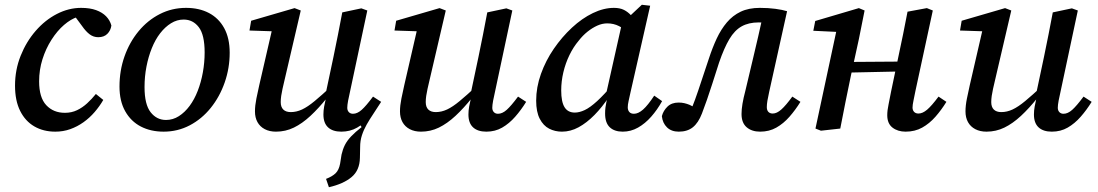

<svg xmlns="http://www.w3.org/2000/svg" viewBox="-20 -539 4603 805"><path d="M212 13Q162 13 124 -9Q86 -31 64.5 -74Q43 -117 43 -180Q43 -246 66.5 -305Q90 -364 129.5 -409.5Q169 -455 218.5 -480.5Q268 -506 320 -506Q357 -506 383 -496.5Q409 -487 425 -470.5Q441 -454 447 -432Q444 -411 430 -397Q416 -383 392 -383Q372 -383 356 -395Q340 -407 324 -430L284 -484H337V-468H305Q277 -459 248.5 -434.5Q220 -410 196 -372.5Q172 -335 158 -290.5Q144 -246 144 -198Q144 -130 174 -98Q204 -66 252 -66Q280 -66 303 -77Q326 -88 345.5 -106Q365 -124 382 -145L413 -120Q398 -94 377 -69.5Q356 -45 330 -26.5Q304 -8 274.5 2.5Q245 13 212 13Z M666 13Q612 13 570.5 -8.5Q529 -30 505 -72.5Q481 -115 481 -176Q481 -243 502 -302.5Q523 -362 561 -408Q599 -454 650 -480Q701 -506 760 -506Q815 -506 856 -484.5Q897 -463 920 -421Q943 -379 943 -318Q943 -253 922 -193Q901 -133 863.5 -86.5Q826 -40 775.5 -13.5Q725 13 666 13ZM676 -36Q705 -36 730 -52Q755 -68 775 -95Q795 -122 809 -158Q823 -194 830.5 -235.5Q838 -277 838 -319Q838 -393 813.5 -425Q789 -457 750 -457Q722 -457 697 -441.5Q672 -426 651.5 -399.5Q631 -373 616.5 -337Q602 -301 594 -259.5Q586 -218 586 -174Q586 -101 611.5 -68.5Q637 -36 676 -36Z M1359 246 1347 211Q1373 201 1387 187.5Q1401 174 1406 147L1412 109Q1417 87 1426 69Q1435 51 1452 33Q1469 15 1496 -6L1484 -27L1547 -111L1578 -112Q1561 -85 1545.5 -62Q1530 -39 1517.5 -17Q1505 5 1497.5 28Q1490 51 1490 77L1489 123Q1488 175 1454 203.5Q1420 232 1359 246ZM1137 13Q1110 13 1090 2.5Q1070 -8 1059.5 -27Q1049 -46 1049 -72Q1049 -96 1055 -126Q1061 -156 1067 -182L1126 -438L1148 -407L1026 -411L1033 -452L1215 -505L1241 -495L1172 -199Q1168 -182 1164.5 -166.5Q1161 -151 1159 -137Q1157 -123 1157 -111Q1157 -90 1168 -79.5Q1179 -69 1199 -69Q1223 -69 1246.5 -80Q1270 -91 1299.5 -115.5Q1329 -140 1369 -177L1374 -130H1352Q1316 -85 1281.5 -53Q1247 -21 1212 -4Q1177 13 1137 13ZM1411 13Q1375 13 1355.5 -5Q1336 -23 1336 -59Q1336 -75 1339 -92Q1342 -109 1347 -130H1342L1378 -300Q1388 -347 1397 -393.5Q1406 -440 1415 -487L1495 -504L1520 -495L1448 -157Q1443 -136 1439.5 -117Q1436 -98 1436 -87Q1436 -76 1442.5 -69Q1449 -62 1460 -62Q1478 -62 1496.5 -78.5Q1515 -95 1544 -134L1578 -112Q1557 -78 1532 -49.5Q1507 -21 1477.5 -4Q1448 13 1411 13Z M1745 13Q1718 13 1698 2.5Q1678 -8 1667.5 -27Q1657 -46 1657 -72Q1657 -96 1663 -126Q1669 -156 1675 -182L1734 -438L1756 -407L1634 -411L1641 -452L1823 -505L1849 -495L1780 -199Q1776 -182 1772.5 -166.5Q1769 -151 1767 -137Q1765 -123 1765 -111Q1765 -90 1776 -79.5Q1787 -69 1807 -69Q1831 -69 1854.5 -80Q1878 -91 1907.5 -115.5Q1937 -140 1977 -177L1982 -130H1960Q1924 -85 1889.5 -53Q1855 -21 1820 -4Q1785 13 1745 13ZM2019 13Q1983 13 1963.5 -5Q1944 -23 1944 -59Q1944 -75 1947 -92Q1950 -109 1955 -130H1950L1986 -300Q1996 -347 2005 -393.5Q2014 -440 2023 -487L2103 -504L2128 -495L2056 -157Q2051 -136 2047.5 -117Q2044 -98 2044 -87Q2044 -76 2050.5 -69Q2057 -62 2068 -62Q2086 -62 2104.5 -78.5Q2123 -95 2152 -134L2186 -112Q2165 -78 2140 -49.5Q2115 -21 2085.5 -4Q2056 13 2019 13Z M2336 13Q2307 13 2282.5 0.5Q2258 -12 2243 -41Q2228 -70 2228 -117Q2228 -173 2248 -229Q2268 -285 2302 -334.5Q2336 -384 2378 -423Q2420 -462 2465.5 -484Q2511 -506 2554 -506Q2579 -506 2596 -497.5Q2613 -489 2627.5 -473Q2642 -457 2657 -434L2618 -397Q2598 -418 2575.5 -429.5Q2553 -441 2526 -441Q2505 -441 2484 -431.5Q2463 -422 2443 -406Q2423 -390 2406 -368Q2384 -342 2367.5 -308Q2351 -274 2342 -236Q2333 -198 2333 -160Q2333 -112 2347 -89.5Q2361 -67 2390 -67Q2409 -67 2431.5 -77.5Q2454 -88 2483.5 -115Q2513 -142 2554 -190L2556 -134H2534Q2505 -90 2472.5 -57Q2440 -24 2406 -5.5Q2372 13 2336 13ZM2591 13Q2556 13 2536.5 -5.5Q2517 -24 2517 -63Q2517 -77 2518.5 -88.5Q2520 -100 2522.5 -111.5Q2525 -123 2527 -133L2519 -135L2591 -456L2606 -458L2671 -519L2706 -515L2624 -154Q2619 -131 2615.5 -115.5Q2612 -100 2612 -89Q2612 -77 2618.5 -69.5Q2625 -62 2638 -62Q2656 -62 2676 -79.5Q2696 -97 2723 -138L2756 -115Q2736 -79 2710.5 -50Q2685 -21 2655 -4Q2625 13 2591 13Z M2826 13Q2795 13 2776.5 -5Q2758 -23 2755 -52Q2761 -75 2778.5 -92Q2796 -109 2825 -109Q2838 -109 2849 -106.5Q2860 -104 2871 -99.5Q2882 -95 2894 -86L2910 -77L2886 -42L2868 -57Q2881 -85 2894 -121Q2907 -157 2921 -200Q2935 -243 2952 -293Q2967 -339 2985 -377.5Q3003 -416 3027.5 -445Q3052 -474 3085.5 -490Q3119 -506 3166 -506Q3201 -506 3231 -502Q3261 -498 3280 -492L3205 -154Q3200 -132 3197.5 -116.5Q3195 -101 3195 -90Q3195 -77 3201.5 -70Q3208 -63 3220 -63Q3237 -63 3256 -80Q3275 -97 3302 -134L3336 -112Q3315 -78 3290 -49.5Q3265 -21 3235 -4Q3205 13 3167 13Q3132 13 3110.5 -5.5Q3089 -24 3089 -61Q3089 -80 3093 -104Q3097 -128 3105 -158L3138 -297Q3149 -342 3159 -386.5Q3169 -431 3179 -476L3223 -437Q3209 -441 3195 -443Q3181 -445 3161 -445Q3119 -445 3089.5 -428.5Q3060 -412 3038 -375Q3016 -338 2995 -277Q2978 -224 2966 -186.5Q2954 -149 2944 -120.5Q2934 -92 2923 -63Q2908 -24 2885 -5.5Q2862 13 2826 13Z M3422 9 3399 0 3492 -434 3515 -404 3390 -410 3398 -451 3581 -505 3605 -495 3581 -375 3548 -224Q3536 -168 3525 -112Q3514 -56 3503 0ZM3504 -234V-279L3785 -281V-240ZM3777 13Q3744 13 3722 -4Q3700 -21 3700 -56Q3700 -76 3705.5 -101.5Q3711 -127 3716 -155L3747 -303Q3757 -349 3766.5 -396Q3776 -443 3785 -490L3866 -505L3891 -495L3818 -157Q3814 -136 3810 -117.5Q3806 -99 3806 -88Q3806 -77 3812.5 -70Q3819 -63 3831 -63Q3848 -63 3867 -79Q3886 -95 3915 -134L3948 -112Q3927 -78 3902 -49.5Q3877 -21 3846.5 -4Q3816 13 3777 13Z M4116 13Q4089 13 4069 2.5Q4049 -8 4038.5 -27Q4028 -46 4028 -72Q4028 -96 4034 -126Q4040 -156 4046 -182L4105 -438L4127 -407L4005 -411L4012 -452L4194 -505L4220 -495L4151 -199Q4147 -182 4143.5 -166.5Q4140 -151 4138 -137Q4136 -123 4136 -111Q4136 -90 4147 -79.5Q4158 -69 4178 -69Q4202 -69 4225.5 -80Q4249 -91 4278.5 -115.5Q4308 -140 4348 -177L4353 -130H4331Q4295 -85 4260.5 -53Q4226 -21 4191 -4Q4156 13 4116 13ZM4390 13Q4354 13 4334.5 -5Q4315 -23 4315 -59Q4315 -75 4318 -92Q4321 -109 4326 -130H4321L4357 -300Q4367 -347 4376 -393.5Q4385 -440 4394 -487L4474 -504L4499 -495L4427 -157Q4422 -136 4418.5 -117Q4415 -98 4415 -87Q4415 -76 4421.5 -69Q4428 -62 4439 -62Q4457 -62 4475.5 -78.5Q4494 -95 4523 -134L4557 -112Q4536 -78 4511 -49.5Q4486 -21 4456.5 -4Q4427 13 4390 13Z"/></svg>

Font: Source Serif 4 Medium
Style: Italic
Weight: 500
Italic angle: -12°
Designer: Frank Grießhammer
Foundry: Adobe Systems Incorporated
Version: Version 4.004;hotconv 1.0.116;makeotfexe 2.5.65601